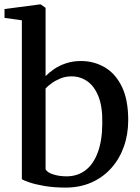

<svg xmlns="http://www.w3.org/2000/svg" viewBox="-24 -839 633 870"><path d="M-3.5 -758V-798L155.5 -819H160.5L182.5 -803.5V-494Q198 -510 221.2 -526Q244.5 -542 275.2 -552.2Q306 -562.5 343 -562.5Q401 -562.5 449.8 -534.5Q498.5 -506.5 527.8 -447.2Q557 -388 557 -294.5Q557 -230 537.2 -174.5Q517.5 -119 480.2 -77.2Q443 -35.5 390.5 -12.2Q338 11 273.5 11Q220.5 11 178 3.8Q135.5 -3.5 108.8 -12.8Q82 -22 75 -27V-747ZM300.5 -493Q273.5 -493 250.5 -483.8Q227.5 -474.5 210 -461.8Q192.5 -449 182.5 -438V-72Q189.5 -57.5 217 -48.8Q244.5 -40 277.5 -40Q327 -40 363 -67.2Q399 -94.5 419 -148Q439 -201.5 439.5 -279.5Q441 -355.5 422 -402.5Q403 -449.5 371 -471.2Q339 -493 300.5 -493Z"/></svg>

Font: Merriweather 36pt Medium
Style: Regular
Weight: 500
Version: Version 2.100